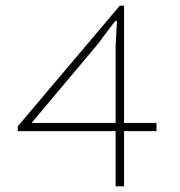

<svg xmlns="http://www.w3.org/2000/svg" viewBox="-20 -661 640 681"><path d="M390 0V-196H43V-213L405 -641H420V-225H535V-196H420V0ZM92 -225H390V-496Q391 -511 392.5 -541.5Q394 -572 395 -587H389Q379 -574 358.5 -547Q338 -520 328 -506Z"/></svg>

Font: TypoPRO Source Code Pro
Style: Regular
Weight: 200
Monospace: yes
Designer: Paul D. Hunt, Teo Tuominen
Foundry: Adobe Systems Incorporated
Version: Version 2.010;PS 1.0;hotconv 1.0.84;makeotf.lib2.5.63406